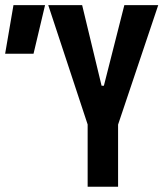

<svg xmlns="http://www.w3.org/2000/svg" viewBox="-25 -713 631 733"><path d="M309.6 0V-237.8L159.2 -693.4H288.6L362.8 -385.7H371.6L449.7 -693.4H579.1L425.8 -237.3V0ZM-5.4 -507.8 26.4 -693.4H147L103 -507.8Z"/></svg>

Font: Caskaydia Cove SemiBold
Style: Regular
Weight: 600
Monospace: yes
Designer: Aaron Bell
Foundry: Saja Typeworks
Version: Version 4.300; ttfautohint (v1.8.3)